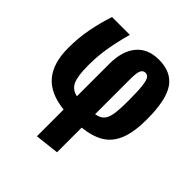

<svg xmlns="http://www.w3.org/2000/svg" viewBox="-207 -689 1052 1052"><g transform="rotate(45 319.0 -163.0)"><path d="M386 15V206L246 222V15Q133 3 79 -60.5Q25 -124 25 -242Q25 -320 38.5 -390Q52 -460 75 -531H213Q192 -454 181 -388.5Q170 -323 170 -252Q170 -169 186.5 -133Q203 -97 246 -88V-340Q246 -437 291 -492.5Q336 -548 423 -548Q518 -548 562.5 -484Q607 -420 607 -270Q607 -173 583.5 -113Q560 -53 511.5 -23Q463 7 386 15ZM463 -268Q463 -343 458.5 -381Q454 -419 445 -432Q436 -445 421 -445Q403 -445 394.5 -427.5Q386 -410 386 -362V-89Q417 -94 433.5 -110.5Q450 -127 456.5 -163Q463 -199 463 -268Z"/></g></svg>

Font: Fira Sans Extra Condensed
Style: Bold
Weight: 700
Width: 1
Designer: Carrois Corporate & Edenspiekermann AG
Foundry: Carrois Corporate GbR & Edenspiekermann AG
Version: Version 4.203